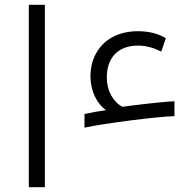

<svg xmlns="http://www.w3.org/2000/svg" viewBox="-20 -780 785 800"><path d="M100 -760V0H167V-760ZM332 -305V-248C413 -266 641 -295 707 -296V-358C689 -358 613 -351 519 -339L490 -335C451 -356 425 -402 425 -457C425 -541 473 -590 555 -590C588 -590 620 -581 652 -565L671 -621C639 -640 600 -650 555 -650C474 -650 412 -616 380 -557C365 -530 357 -498 357 -461C357 -400 385 -346 422 -321C393 -317 359 -311 332 -305Z"/></svg>

Font: Noto Kufi Arabic Light
Style: Regular
Weight: 300
Designer: Monotype Design Team, David Williams, Khaled Hosny
Foundry: Google LLC
Version: Version 2.109